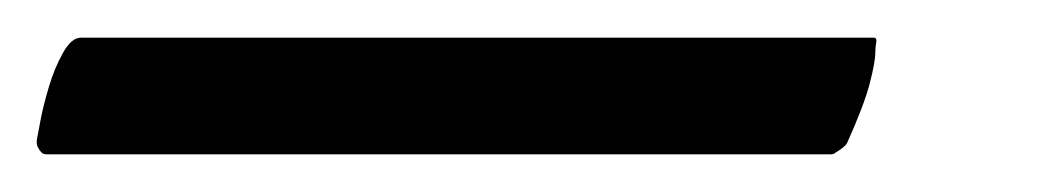

<svg xmlns="http://www.w3.org/2000/svg" viewBox="-56 -37 552 102"><path d="M-36 35Q-37 39 -36 41Q-35 43 -34 44Q-33 45 -31 45H385Q387 45 388 44Q393 41 394 39Q403 19 406 7.5Q409 -4 409 -9Q409 -12 409.5 -14.5Q410 -17 408 -17H-13Q-18 -17 -22.5 -9Q-27 -1 -30 9Q-33 19 -34.5 27Q-36 35 -36 35Z"/></svg>

Font: Vermiglione
Style: Italic
Weight: 400
Italic angle: -11°
Version: Version 1.105